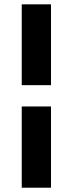

<svg xmlns="http://www.w3.org/2000/svg" viewBox="-20 -770 335 884"><path d="M214.8 -750V-377.9H80.1V-750ZM214.8 -279.8V94.2H80.1V-279.8Z"/></svg>

Font: D-DIN-PRO Heavy
Style: Bold
Weight: 900
Designer: Charles Nix
Foundry: CyberFei
Version: Version 1.000;hotconv 1.0.109;makeotfexe 2.5.65596